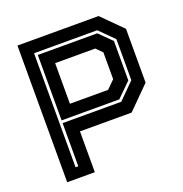

<svg xmlns="http://www.w3.org/2000/svg" viewBox="-126 -812 882 924"><g transform="rotate(-20 314.5 -350.0)"><path d="M62.5 0V-700H478L581 -597V-321.5L468.5 -209H204V0ZM125 -54H139V-275H439.5L520.5 -356V-566L448.5 -638H125ZM204 -350.5H399.5L440 -390.5V-528L409.5 -558.5H204ZM139 -289V-624H443.5L506.5 -562V-360L434.5 -289Z"/></g></svg>

Font: Tourney
Style: Bold
Weight: 700
Designer: Tyler Finck
Foundry: Etcetera Type Co
Version: Version 1.015